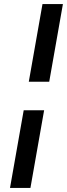

<svg xmlns="http://www.w3.org/2000/svg" viewBox="-20 -720 328 940"><path d="M121 -320 188 -700H288L221 -320ZM29 200 96 -180H196L129 200Z"/></svg>

Font: Scada
Style: Italic
Weight: 400
Italic angle: -10°
Designer: Jovanny Lemonad
Foundry: Jovanny Lemonad
Version: Version 4.100;PS 004.100;hotconv 1.0.88;makeotf.lib2.5.64775